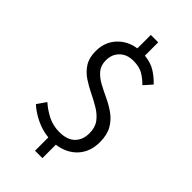

<svg xmlns="http://www.w3.org/2000/svg" viewBox="-286 -916 1121 1121"><g transform="rotate(45 274.5 -356.0)"><path d="M465.8 -641.1 421.9 -591.8Q391.1 -622.6 361.1 -639.2Q331.1 -655.8 284.2 -655.8Q231.4 -655.8 199.7 -624.5Q168 -593.3 168 -543.9Q168 -501.5 190.7 -474.4Q213.4 -447.3 249 -428Q284.7 -408.7 325 -389.9Q365.2 -371.1 400.9 -345.7Q436.5 -320.3 459.2 -281Q481.9 -241.7 481.9 -181.2Q481.9 -101.6 435.3 -50.5Q388.7 0.5 310.1 11.2V122.1H249V12.2Q194.8 6.8 144.8 -17.6Q94.7 -42 60.1 -74.2L99.1 -129.9Q133.3 -99.1 176.5 -77.1Q219.7 -55.2 272 -55.2Q336.4 -55.2 369.1 -87.6Q401.9 -120.1 401.9 -174.8Q401.9 -222.7 379.2 -253.2Q356.4 -283.7 320.8 -305.4Q285.2 -327.1 245.1 -346.4Q205.1 -365.7 169.2 -389.6Q133.3 -413.6 110.6 -449.2Q87.9 -484.9 87.9 -540Q87.9 -613.3 132.8 -662.8Q177.7 -712.4 249 -723.1V-834H310.1V-724.1Q363.3 -718.8 399.9 -695.6Q436.5 -672.4 465.8 -641.1Z"/></g></svg>

Font: `nÑOS CN Normal
Style: Regular
Weight: 350
Designer: Ryoko NISHIZUKA ?XZm?[P (kana & ideographs); Paul D. Hunt (Latin, Greek & Cyrillic); Wenlong ZHANG _ e??? (bopomofo); Sa
Foundry: Adobe Systems Incorporated
Version: Version 1.004 June 21, 2023